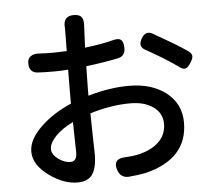

<svg xmlns="http://www.w3.org/2000/svg" viewBox="-56 -853 1051 941"><g transform="rotate(-5 470.0 -382.5)"><path d="M289 27Q220 27 151 -23Q75 -77 75 -143Q75 -203 139 -264Q198 -321 289 -361Q289 -392 289 -422Q289 -492 290 -528Q256 -525 226 -525Q168 -525 140 -527Q99 -530 98 -573Q97 -598 113 -609.5Q129 -621 155 -619Q181 -617 224 -617Q245 -617 291 -619Q291 -646 292 -688Q292 -709 292 -716.5Q292 -724 292 -732Q286 -792 340 -792Q368 -792 378.5 -778.5Q389 -765 387 -736Q387 -732 386.5 -726Q386 -720 386 -717Q386 -711 385 -696Q383 -653 382 -628Q465 -638 523 -653Q550 -660 561.5 -650Q573 -640 574 -611Q575 -570 538 -562Q458 -546 380 -537Q380 -536 380 -534Q378 -459 378 -425V-392Q483 -423 580 -423Q690 -423 761 -369Q833 -313 833 -221Q833 -41 623 10Q588 17 539 21Q500 22 487 -16Q467 -74 532 -76Q566 -78 582 -81Q649 -93 689 -126Q735 -164 735 -222Q735 -276 690 -307Q647 -337 579 -337Q484 -337 380 -305Q381 -265 382 -188Q384 -124 384 -105Q384 -32 358 0Q335 27 289 27ZM262 -76Q294 -76 294 -121Q294 -137 292.5 -189Q291 -241 291 -270Q237 -244 204.5 -210.5Q172 -177 172 -147Q172 -120 204 -97Q234 -76 262 -76ZM832 -495Q766 -542 675 -592Q640 -611 663 -649Q684 -686 717 -668Q758 -645 807 -616Q854 -588 884 -567Q901 -555 902 -542Q903 -530 891 -511Q877 -488 865 -484Q851 -479 832 -495Z"/></g></svg>

Font: GenSenRounded TW M
Style: Regular
Weight: 500
Version: Version 1.501;PS 1;hotconv 16.6.51;makeotf.lib2.5.65220